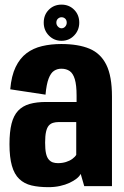

<svg xmlns="http://www.w3.org/2000/svg" viewBox="-20 -789 526 814"><path d="M185.4 4.5Q211.6 4.5 234.2 -0.5Q256.9 -5.4 274.7 -13.8Q292.6 -22.2 304.8 -31.8Q316.9 -41.4 322.1 -51.8L337.1 0H454.7V-379.9Q454.7 -466 430.8 -514.3Q406.9 -562.6 359.5 -582.5Q312.1 -602.4 239.6 -602.4Q195.8 -602.4 158.4 -593.5Q120.9 -584.7 92.6 -563.4Q64.3 -542.1 46.3 -504.8Q28.3 -467.5 23.4 -410.4L173 -387.7Q176.9 -431.6 186.1 -455.7Q195.3 -479.8 209.1 -488.8Q222.9 -497.7 239.9 -497.7Q261 -497.7 275.4 -487.8Q289.8 -477.8 297.2 -453.1Q304.7 -428.4 304.7 -383.4V-356.7H175.4Q135.2 -356.7 105.6 -348.3Q76 -339.8 56.9 -319.7Q37.8 -299.5 29 -264.9Q20.2 -230.3 20.2 -177.9Q20.2 -122.1 30.5 -86.1Q40.7 -50.1 61.8 -30.1Q82.8 -10.1 113.5 -2.8Q144.2 4.5 185.4 4.5ZM225.5 -97.3Q213.6 -97.3 203.6 -100.7Q193.7 -104.2 186.1 -113.4Q178.5 -122.6 174.9 -139.4Q171.3 -156.3 171.3 -184.5Q171.3 -212.8 175.2 -230.3Q179.2 -247.7 186.6 -256.3Q194.1 -264.9 204.8 -268.2Q215.5 -271.5 228.6 -271.5H303.2V-132.5Q298.5 -124.2 287 -115.6Q275.6 -107.1 259.7 -102.2Q243.9 -97.3 225.5 -97.3ZM240.7 -616Q272.9 -616 294.4 -638.6Q316 -661.1 316 -693Q316 -726 294.4 -747.7Q272.9 -769.4 240.7 -769.4Q208.6 -769.4 187 -747.7Q165.4 -726 165.4 -693Q165.4 -660.5 187.3 -638.3Q209.2 -616 240.7 -616ZM240.8 -669.1Q232.5 -669.1 225.7 -676.2Q218.9 -683.3 218.9 -693Q218.9 -703.6 225.7 -709.8Q232.5 -715.9 240.7 -715.9Q250.1 -715.9 256.5 -709.8Q262.9 -703.6 262.9 -693Q262.9 -683.4 256.5 -676.3Q250.2 -669.1 240.8 -669.1Z"/></svg>

Font: Anybody Thin Condensed
Style: Regular
Weight: 100
Width: 3
Version: Version 1.113;gftools[0.9.25]